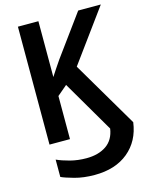

<svg xmlns="http://www.w3.org/2000/svg" viewBox="-138 -799 866 1123"><g transform="rotate(-15 295.0 -237.0)"><path d="M293 240Q226 240 172 225Q118 210 95 199V94Q128 109 174 121Q220 133 272 133Q345 133 392.5 100.5Q440 68 450 1L267 -312L207 -261V0H83V-714H207V-376Q221 -398 236.5 -421Q252 -444 267 -466L448 -714H585L355 -399L590 0Q575 111 497 175.5Q419 240 293 240Z"/></g></svg>

Font: Noto Sans SemiCondensed SemiBold
Style: Regular
Weight: 600
Width: 4
Designer: Monotype Design Team
Foundry: Monotype Imaging Inc.
Version: Version 2.013; ttfautohint (v1.8.4.7-5d5b)